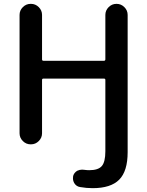

<svg xmlns="http://www.w3.org/2000/svg" viewBox="-20 -774 765 1001"><path d="M587.9 -753.9Q611.3 -753.9 628.4 -736.8Q645.5 -719.7 645.5 -696.3V19.5Q645.5 118.2 601.6 162.6Q557.6 207 462.9 207Q430.7 207 397.5 201.2Q377.9 198.2 367.2 180.7Q360.4 168.9 360.4 155.3Q360.4 149.4 361.3 143.6Q366.2 126 382.8 116.2Q395.5 110.4 408.2 110.4Q414.1 110.4 418.9 111.3Q432.6 113.3 445.3 113.3Q492.2 113.3 510.7 91.8Q529.3 70.3 529.3 14.6V-357.4Q529.3 -364.3 521.5 -364.3H207Q199.2 -364.3 199.2 -357.4V-79.1Q199.2 -55.7 182.1 -38.6Q165 -21.5 141.6 -21.5H139.6Q116.2 -21.5 99.1 -38.6Q82 -55.7 82 -79.1V-696.3Q82 -719.7 99.1 -736.8Q116.2 -753.9 139.6 -753.9H141.6Q165 -753.9 182.1 -736.8Q199.2 -719.7 199.2 -696.3V-464.8Q199.2 -457 207 -457H521.5Q529.3 -457 529.3 -464.8V-696.3Q529.3 -719.7 546.4 -736.8Q563.5 -753.9 586.9 -753.9Z"/></svg>

Font: Gen Jyuu Gothic Medium
Style: Regular
Weight: 500
Designer: [Source Han Sans]
Ryoko NISHIZUKA  (kana & ideographs); Paul D. Hunt (Latin, Greek & Cyrillic); Wenlong ZHANG  (bopomofo
Version: Version 1.002.20150607